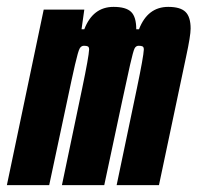

<svg xmlns="http://www.w3.org/2000/svg" viewBox="-41 -538 574 558"><path d="M86 -510H204L196 -453H204Q229 -518 289 -518Q325 -518 340 -503.5Q355 -489 355 -453H363Q388 -518 448 -518Q483 -518 498 -503.5Q513 -489 513 -455Q513 -434 500 -374L421 0H298L357 -282Q376 -373 377 -394Q377 -401 373.5 -403Q370 -405 362 -405Q354 -405 350 -397Q346 -389 337 -349.5Q328 -310 314 -244L262 0H139L198 -282Q217 -373 218 -394Q218 -401 214.5 -403Q211 -405 203 -405Q195 -405 190.5 -397Q186 -389 177 -350Q168 -311 154 -244L102 0H-21Z"/></svg>

Font: Saira Ultra Condensed Black
Style: Italic
Weight: 900
Width: 1
Italic angle: -12°
Designer: Hector Gatti with collaboration of the Omnibus-Type team
Foundry: Omnibus-Type
Version: Version 1.001; ttfautohint (v1.8)